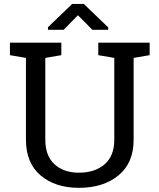

<svg xmlns="http://www.w3.org/2000/svg" viewBox="-20 -923 792 954"><path d="M29.3 0ZM517.6 -787.1V-774.9H439L367.2 -847.2L296.4 -774.9H218.3V-787.6L338.4 -903.3H396.5ZM284.7 -710.9V-648.9L205.1 -635.3V-229Q205.1 -148.4 251 -106.7Q296.9 -64.9 372.1 -64.9Q451.2 -64.9 499.5 -106.4Q547.9 -147.9 547.9 -229V-635.3L468.3 -648.9V-710.9H644H723.6V-648.9L644 -635.3V-229Q644 -113.3 568.6 -51.5Q493.2 10.3 372.1 10.3Q254.4 10.3 181.6 -51.5Q108.9 -113.3 108.9 -229V-635.3L29.3 -648.9V-710.9H108.9Z"/></svg>

Font: TypoPRO Roboto Slab
Style: Regular
Weight: 400
Designer: Google
Version: Version 1.100263; 2013; ttfautohint (v0.94.20-1c74) -l 8 -r 